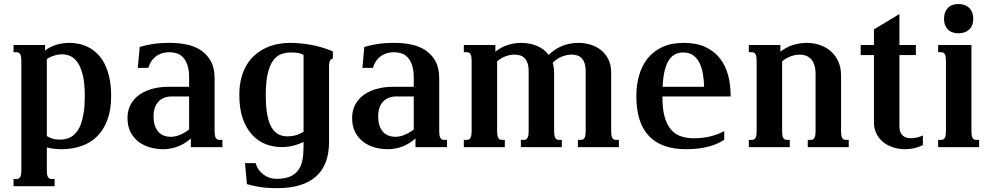

<svg xmlns="http://www.w3.org/2000/svg" viewBox="-20 -747 5041 975"><path d="M217.8 -56.2Q225.6 -50.8 242.2 -44.4Q258.8 -38.1 285.6 -38.1Q299.8 -38.1 314.7 -41.3Q329.6 -44.4 343.5 -53.2Q357.4 -62 369.6 -77.4Q381.8 -92.8 390.9 -117.4Q399.9 -142.1 405.3 -177Q410.6 -211.9 410.6 -259.3Q410.6 -324.2 400.4 -365.5Q390.1 -406.7 373.8 -430.2Q357.4 -453.6 336.9 -462.4Q316.4 -471.2 295.4 -471.2Q280.8 -471.2 267.3 -468Q253.9 -464.8 243.4 -460.7Q232.9 -456.5 226.1 -452.4Q219.2 -448.2 217.8 -446.3ZM88.4 -433.6Q88.4 -448.7 86.9 -458Q85.4 -467.3 82 -472.7Q78.6 -478 73.7 -480Q68.8 -481.9 62.5 -481.9H48.8V-518.6H209V-490.2Q228 -506.8 261.2 -518.1Q294.4 -529.3 333 -529.3Q357.9 -529.3 383.3 -523.7Q408.7 -518.1 432.1 -505.4Q455.6 -492.7 476.1 -472.2Q496.6 -451.7 511.7 -421.6Q526.9 -391.6 535.6 -351.3Q544.4 -311 544.4 -259.3Q544.4 -189.5 525.6 -138.7Q506.8 -87.9 473.4 -54.7Q439.9 -21.5 393.6 -5.4Q347.2 10.7 292.5 10.7Q273.9 10.7 255.1 8.5Q236.3 6.3 217.8 1.5V113.8Q217.8 128.9 219.2 138.2Q220.7 147.5 224.1 152.8Q227.5 158.2 232.2 160.2Q236.8 162.1 243.7 162.1H257.3V198.7H48.8V162.1H62.5Q68.8 162.1 73.7 160.2Q78.6 158.2 82 152.8Q85.4 147.5 86.9 138.2Q88.4 128.9 88.4 113.8Z M940.4 -257.3H853Q833 -257.3 815.9 -251.2Q798.8 -245.1 786.4 -232.7Q773.9 -220.2 766.8 -201.2Q759.8 -182.1 759.8 -156.2Q759.8 -127.9 766.8 -108.2Q773.9 -88.4 785.6 -75.9Q797.4 -63.5 813.2 -57.9Q829.1 -52.2 846.7 -52.2Q869.6 -52.2 894 -62.3Q918.5 -72.3 940.4 -89.4ZM1069.8 -85Q1069.8 -69.8 1071.3 -60.5Q1072.8 -51.3 1076.2 -45.9Q1079.6 -40.5 1084.2 -38.6Q1088.9 -36.6 1095.7 -36.6H1109.4V0H949.2V-43.9Q918.5 -16.1 882.1 -2.7Q845.7 10.7 809.1 10.7Q774.9 10.7 742.4 1.7Q710 -7.3 684.3 -26.6Q658.7 -45.9 643.1 -75.9Q627.4 -106 627.4 -147.9Q627.4 -188 644.3 -217.8Q661.1 -247.6 689.5 -267.1Q717.8 -286.6 755.1 -296.4Q792.5 -306.2 833 -306.2H940.4V-352.1Q940.4 -392.1 931.4 -417.5Q922.4 -442.9 908 -457.3Q893.6 -471.7 875.2 -476.8Q856.9 -481.9 838.9 -481.9Q827.6 -481.9 812.3 -479Q796.9 -476.1 781.7 -467.3Q766.6 -458.5 753.7 -442.9Q740.7 -427.2 733.4 -402.3H679.7L689.5 -508.8Q704.6 -513.2 720.7 -516.8Q736.8 -520.5 755.1 -523.4Q773.4 -526.4 795.2 -527.8Q816.9 -529.3 843.8 -529.3Q886.7 -529.3 927.5 -521Q968.3 -512.7 999.8 -491.9Q1031.2 -471.2 1050.5 -436.5Q1069.8 -401.9 1069.8 -349.1Z M1455.6 -480.5Q1429.2 -480.5 1406.2 -471.4Q1383.3 -462.4 1366.2 -438.5Q1349.1 -414.6 1339.4 -372.3Q1329.6 -330.1 1329.6 -264.2Q1329.6 -204.6 1337.2 -164.6Q1344.7 -124.5 1359.1 -100.1Q1373.5 -75.7 1393.6 -65.2Q1413.6 -54.7 1438.5 -54.7Q1487.8 -54.7 1521.5 -78.6V-467.8Q1505.9 -477.1 1488 -478.8Q1470.2 -480.5 1455.6 -480.5ZM1383.3 161.1Q1425.8 161.1 1452.6 149.7Q1479.5 138.2 1494.9 116.7Q1510.3 95.2 1515.9 64.9Q1521.5 34.7 1521.5 -3.4V-26.4Q1495.6 -13.7 1467.5 -6.8Q1439.5 0 1410.2 0Q1369.1 0 1330.3 -14.6Q1291.5 -29.3 1261.5 -61.3Q1231.4 -93.3 1213.4 -143.3Q1195.3 -193.4 1195.3 -264.2Q1195.3 -313.5 1205.8 -352.3Q1216.3 -391.1 1234.6 -420.4Q1252.9 -449.7 1277.8 -470.5Q1302.7 -491.2 1331.3 -504.4Q1359.9 -517.6 1390.9 -523.4Q1421.9 -529.3 1452.6 -529.3Q1500.5 -529.3 1555.7 -520Q1610.8 -510.7 1670.4 -486.3V-449.7Q1666.5 -448.7 1663.1 -447Q1659.7 -445.3 1657 -440.9Q1654.3 -436.5 1652.6 -428.7Q1650.9 -420.9 1650.9 -407.7V-25.4Q1650.9 34.2 1633.5 78.1Q1616.2 122.1 1582.8 150.9Q1549.3 179.7 1500.5 194.1Q1451.7 208.5 1388.2 208.5Q1361.3 208.5 1339.6 207Q1317.9 205.6 1299.6 202.6Q1281.2 199.7 1265.1 196Q1249 192.4 1233.9 188L1224.1 81.5H1277.8Q1286.6 108.4 1301.3 124Q1315.9 139.6 1331.3 147.9Q1346.7 156.2 1360.8 158.7Q1375 161.1 1383.3 161.1Z M2081.1 -257.3H1993.7Q1973.6 -257.3 1956.5 -251.2Q1939.5 -245.1 1927 -232.7Q1914.6 -220.2 1907.5 -201.2Q1900.4 -182.1 1900.4 -156.2Q1900.4 -127.9 1907.5 -108.2Q1914.6 -88.4 1926.3 -75.9Q1938 -63.5 1953.9 -57.9Q1969.7 -52.2 1987.3 -52.2Q2010.3 -52.2 2034.7 -62.3Q2059.1 -72.3 2081.1 -89.4ZM2210.4 -85Q2210.4 -69.8 2211.9 -60.5Q2213.4 -51.3 2216.8 -45.9Q2220.2 -40.5 2224.9 -38.6Q2229.5 -36.6 2236.3 -36.6H2250V0H2089.8V-43.9Q2059.1 -16.1 2022.7 -2.7Q1986.3 10.7 1949.7 10.7Q1915.5 10.7 1883.1 1.7Q1850.6 -7.3 1825 -26.6Q1799.3 -45.9 1783.7 -75.9Q1768.1 -106 1768.1 -147.9Q1768.1 -188 1784.9 -217.8Q1801.8 -247.6 1830.1 -267.1Q1858.4 -286.6 1895.8 -296.4Q1933.1 -306.2 1973.6 -306.2H2081.1V-352.1Q2081.1 -392.1 2072 -417.5Q2063 -442.9 2048.6 -457.3Q2034.2 -471.7 2015.9 -476.8Q1997.6 -481.9 1979.5 -481.9Q1968.3 -481.9 1952.9 -479Q1937.5 -476.1 1922.4 -467.3Q1907.2 -458.5 1894.3 -442.9Q1881.3 -427.2 1874 -402.3H1820.3L1830.1 -508.8Q1845.2 -513.2 1861.3 -516.8Q1877.4 -520.5 1895.8 -523.4Q1914.1 -526.4 1935.8 -527.8Q1957.5 -529.3 1984.4 -529.3Q2027.3 -529.3 2068.1 -521Q2108.9 -512.7 2140.4 -491.9Q2171.9 -471.2 2191.2 -436.5Q2210.4 -401.9 2210.4 -349.1Z M3083.5 -85Q3083.5 -69.8 3085 -60.5Q3086.4 -51.3 3089.8 -45.9Q3093.3 -40.5 3097.9 -38.6Q3102.5 -36.6 3109.4 -36.6H3122.6V0H2914.6V-36.6H2928.2Q2934.6 -36.6 2939.5 -38.6Q2944.3 -40.5 2947.8 -45.9Q2951.2 -51.3 2952.6 -60.5Q2954.1 -69.8 2954.1 -85V-385.7Q2954.1 -409.7 2948.5 -426Q2942.9 -442.4 2933.3 -451.9Q2923.8 -461.4 2910.6 -465.6Q2897.5 -469.7 2882.8 -469.7Q2860.8 -469.7 2834.7 -460.2Q2808.6 -450.7 2786.6 -427.7Q2793.9 -405.8 2793.9 -378.4V-85Q2793.9 -69.8 2795.4 -60.5Q2796.9 -51.3 2800.3 -45.9Q2803.7 -40.5 2808.3 -38.6Q2813 -36.6 2819.8 -36.6H2833V0H2625V-36.6H2638.7Q2645 -36.6 2649.9 -38.6Q2654.8 -40.5 2658.2 -45.9Q2661.6 -51.3 2663.1 -60.5Q2664.6 -69.8 2664.6 -85V-385.7Q2664.6 -409.7 2658.9 -426Q2653.3 -442.4 2643.8 -451.9Q2634.3 -461.4 2621.1 -465.6Q2607.9 -469.7 2593.3 -469.7Q2569.3 -469.7 2546.4 -460.9Q2523.4 -452.1 2504.4 -435.1V-85Q2504.4 -69.8 2505.9 -60.5Q2507.3 -51.3 2510.7 -45.9Q2514.2 -40.5 2518.8 -38.6Q2523.4 -36.6 2530.3 -36.6H2543.5V0H2335.4V-36.6H2349.1Q2355.5 -36.6 2360.4 -38.6Q2365.2 -40.5 2368.7 -45.9Q2372.1 -51.3 2373.5 -60.5Q2375 -69.8 2375 -85V-433.6Q2375 -448.7 2373.5 -458Q2372.1 -467.3 2368.7 -472.7Q2365.2 -478 2360.4 -480Q2355.5 -481.9 2349.1 -481.9H2335.4V-518.6H2495.6V-484.4Q2521.5 -506.3 2556.4 -517.8Q2591.3 -529.3 2627.9 -529.3Q2668.5 -529.3 2705.6 -514.4Q2742.7 -499.5 2766.1 -468.3Q2798.8 -499.5 2836.4 -514.4Q2874 -529.3 2917.5 -529.3Q2948.7 -529.3 2978.8 -520.3Q3008.8 -511.2 3032 -492.7Q3055.2 -474.1 3069.3 -445.8Q3083.5 -417.5 3083.5 -378.4Z M3452.1 -529.3Q3517.1 -529.3 3562.5 -508.1Q3607.9 -486.8 3636.2 -450.2Q3664.6 -413.6 3677.5 -364.7Q3690.4 -315.9 3690.4 -260.3V-257.3H3343.8V-253.9Q3343.8 -193.4 3355.2 -153.3Q3366.7 -113.3 3387.5 -89.1Q3408.2 -64.9 3437.5 -54.9Q3466.8 -44.9 3502.9 -44.9Q3548.8 -44.9 3588.4 -54.7Q3627.9 -64.5 3657.7 -81.5V-37.1Q3643.1 -27.3 3624.5 -18.8Q3606 -10.3 3582 -3.7Q3558.1 2.9 3528.8 6.8Q3499.5 10.7 3463.4 10.7Q3339.4 10.7 3275.4 -56.4Q3211.4 -123.5 3211.4 -259.3Q3211.4 -315.4 3225.6 -364.7Q3239.7 -414.1 3269 -450.7Q3298.3 -487.3 3343.8 -508.3Q3389.2 -529.3 3452.1 -529.3ZM3555.7 -306.2Q3554.7 -339.8 3549.6 -371.1Q3544.4 -402.3 3532.5 -426.8Q3520.5 -451.2 3500.5 -465.8Q3480.5 -480.5 3449.7 -480.5Q3422.9 -480.5 3404.1 -469Q3385.3 -457.5 3372.8 -435.3Q3360.4 -413.1 3353.5 -380.6Q3346.7 -348.1 3344.7 -306.2Z M3951.7 -85Q3951.7 -69.8 3953.1 -60.5Q3954.6 -51.3 3958 -45.9Q3961.4 -40.5 3966.1 -38.6Q3970.7 -36.6 3977.5 -36.6H3990.7V0H3782.7V-36.6H3796.4Q3802.7 -36.6 3807.6 -38.6Q3812.5 -40.5 3815.9 -45.9Q3819.3 -51.3 3820.8 -60.5Q3822.3 -69.8 3822.3 -85V-433.6Q3822.3 -448.7 3820.8 -458Q3819.3 -467.3 3815.9 -472.7Q3812.5 -478 3807.6 -480Q3802.7 -481.9 3796.4 -481.9H3782.7V-518.6H3942.9V-484.4Q3970.7 -506.8 4005.6 -518.1Q4040.5 -529.3 4077.1 -529.3Q4109.9 -529.3 4141.4 -519Q4172.9 -508.8 4197 -488.3Q4221.2 -467.8 4236.1 -436.5Q4251 -405.3 4251 -363.8V-85Q4251 -69.8 4252.4 -60.5Q4253.9 -51.3 4257.3 -45.9Q4260.7 -40.5 4265.4 -38.6Q4270 -36.6 4276.9 -36.6H4290V0H4082V-36.6H4095.7Q4102.1 -36.6 4106.9 -38.6Q4111.8 -40.5 4115.2 -45.9Q4118.7 -51.3 4120.1 -60.5Q4121.6 -69.8 4121.6 -85V-371.1Q4121.6 -399.4 4114.7 -418.5Q4107.9 -437.5 4096.9 -448.7Q4085.9 -460 4071.3 -464.8Q4056.6 -469.7 4041.5 -469.7Q4018.1 -469.7 3993.4 -460.2Q3968.8 -450.7 3951.7 -435.1Z M4350.6 -467.3V-518.6H4418V-597.7L4547.4 -675.8V-518.6H4630.9V-467.3H4547.4V-104Q4547.4 -87.4 4552.2 -76.2Q4557.1 -64.9 4565.2 -57.9Q4573.2 -50.8 4584 -47.9Q4594.7 -44.9 4606.9 -44.9Q4621.6 -44.9 4637.2 -48.8Q4652.8 -52.7 4666.5 -59.1V-10.3Q4645.5 0.5 4622.6 5.6Q4599.6 10.7 4576.2 10.7Q4545.9 10.7 4517.3 2Q4488.8 -6.8 4466.8 -23.9Q4444.8 -41 4431.4 -66.7Q4418 -92.3 4418 -126V-467.3Z M4744.1 -518.6H4913.1V-85Q4913.1 -69.8 4914.6 -60.5Q4916 -51.3 4919.4 -45.9Q4922.9 -40.5 4927.5 -38.6Q4932.1 -36.6 4939 -36.6H4952.1V0H4744.1V-36.6H4757.8Q4764.2 -36.6 4769 -38.6Q4773.9 -40.5 4777.3 -45.9Q4780.8 -51.3 4782.2 -60.5Q4783.7 -69.8 4783.7 -85V-433.6Q4783.7 -448.7 4782.2 -458Q4780.8 -467.3 4777.3 -472.7Q4773.9 -478 4769 -480Q4764.2 -481.9 4757.8 -481.9H4744.1ZM4773.9 -650.9Q4773.9 -686 4793.2 -706.3Q4812.5 -726.6 4846.7 -726.6Q4881.8 -726.6 4902.1 -706.3Q4922.4 -686 4922.4 -650.9Q4922.4 -617.2 4902.1 -597.7Q4881.8 -578.1 4846.7 -578.1Q4812.5 -578.1 4793.2 -597.7Q4773.9 -617.2 4773.9 -650.9Z"/></svg>

Font: Arian AMU Serif
Style: Bold
Weight: 700
Designer: Ruben Hakobyan (Tarumian)
Foundry: Ruben Hakobyan (Tarumian)
Version: Version 1.002